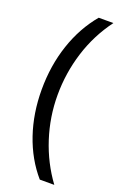

<svg xmlns="http://www.w3.org/2000/svg" viewBox="-166 -764 628 972"><g transform="rotate(20 148.0 -278.0)"><path d="M40 -273.9Q40 -403.3 77.9 -516.1Q115.7 -628.9 187 -713.9H266.1Q195.8 -619.6 160.4 -506.8Q125 -394 125 -274.9Q125 -157.7 161.1 -45.9Q197.3 65.9 265.1 158.2H187Q115.2 75.2 77.6 -35.6Q40 -146.5 40 -273.9Z"/></g></svg>

Font: Sahel FD
Style: FD
Weight: 400
Foundry: Saber Rastikerdar (saber.rastikerdar@gmail.com)
Version: Version 3.3.1